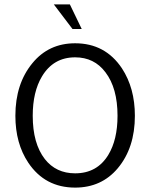

<svg xmlns="http://www.w3.org/2000/svg" viewBox="-20 -842 694 874"><path d="M322 12Q185 12 109 -101Q50 -189 50 -315Q50 -461 128 -555Q202 -645 322 -645Q459 -645 535 -531Q594 -441 594 -315Q594 -169 516 -76Q442 12 322 12ZM129 -315Q129 -189 184 -118Q235 -53 322 -53Q422 -53 473 -137Q515 -206 515 -315Q515 -441 460 -513Q409 -581 322 -581Q223 -581 171 -494Q129 -424 129 -315ZM310 -710 225 -822H298L352 -710Z"/></svg>

Font: Tajawal
Style: Regular
Weight: 400
Designer: Boutros Fonts
Foundry: Created by Boutros International 2017
Version: Version 1.700